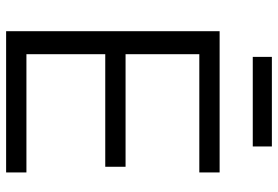

<svg xmlns="http://www.w3.org/2000/svg" viewBox="-164 -766 930 643"><g transform="rotate(90 301.5 -445.0)"><path d="M558 0H85V-715H558V-647H162V-68H558ZM539 -332H152V-400H539ZM471 -826H171V-890H471Z"/></g></svg>

Font: Wix Madefor Display
Style: Regular
Weight: 400
Designer: Dalton Maag Ltd
Foundry: Dalton Maag Ltd
Version: Version 3.100